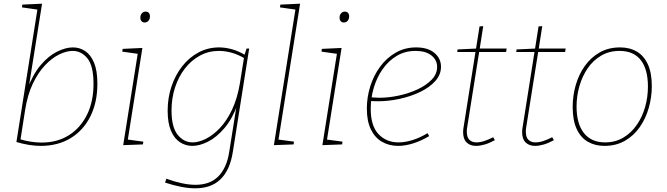

<svg xmlns="http://www.w3.org/2000/svg" viewBox="-20 -785 3615 1041"><path d="M69 -15 184 -741 190 -732 99 -745 101 -760 208 -765 133 -293 128 -301Q158 -382 200.5 -432Q243 -482 289.5 -505Q336 -528 375 -528Q412 -528 442 -508Q472 -488 490 -445Q508 -402 508 -331Q508 -230 470 -154Q432 -78 363 -36Q294 6 201 6Q140 6 69 -15ZM89 -15 82 -32Q114 -22 145.5 -17Q177 -12 205 -12Q290 -12 353 -51.5Q416 -91 451.5 -162.5Q487 -234 487 -330Q487 -428 454 -468.5Q421 -509 374 -509Q341 -509 301.5 -490Q262 -471 224.5 -431.5Q187 -392 158 -331.5Q129 -271 116 -187Z M648 2 728 -502 736 -492 643 -505 645 -520 752 -525 672 -22 667 -29 757 -17 755 -2ZM764 -663Q754 -663 747.5 -670Q741 -677 741 -689Q741 -703 749 -712.5Q757 -722 770 -722Q781 -722 787 -715Q793 -708 793 -696Q793 -682 785 -672.5Q777 -663 764 -663Z M1038 236Q1003 236 962 228Q921 220 875 205L882 184Q926 200 966 208.5Q1006 217 1040 217Q1077 217 1107.5 206.5Q1138 196 1161 174Q1184 152 1200 118Q1216 84 1223 37L1264 -221H1269Q1240 -141 1197 -90.5Q1154 -40 1108 -17Q1062 6 1023 6Q986 6 955.5 -14Q925 -34 907 -76Q889 -118 889 -185Q889 -255 910 -317Q931 -379 968.5 -426.5Q1006 -474 1057 -501Q1108 -528 1168 -528Q1200 -528 1236 -518.5Q1272 -509 1312 -485L1304 -483L1317 -522H1331L1243 35Q1235 88 1217.5 126Q1200 164 1174 188.5Q1148 213 1114 224.5Q1080 236 1038 236ZM1024 -13Q1057 -13 1095.5 -32Q1134 -51 1171.5 -90Q1209 -129 1238 -190Q1267 -251 1281 -335L1304 -479L1309 -467Q1272 -489 1236.5 -499Q1201 -509 1167 -509Q1111 -509 1064 -483.5Q1017 -458 982.5 -413.5Q948 -369 929 -310.5Q910 -252 910 -186Q910 -95 943.5 -54Q977 -13 1024 -13Z M1465 2 1583 -741 1589 -732 1498 -745 1500 -760 1607 -765 1489 -22 1484 -29 1574 -17 1572 -2Z M1728 2 1808 -502 1816 -492 1723 -505 1725 -520 1832 -525 1752 -22 1747 -29 1837 -17 1835 -2ZM1844 -663Q1834 -663 1827.5 -670Q1821 -677 1821 -689Q1821 -703 1829 -712.5Q1837 -722 1850 -722Q1861 -722 1867 -715Q1873 -708 1873 -696Q1873 -682 1865 -672.5Q1857 -663 1844 -663Z M2139 6Q2090 6 2051.5 -16Q2013 -38 1991 -83Q1969 -128 1969 -196Q1969 -258 1987.5 -317Q2006 -376 2041 -423.5Q2076 -471 2125.5 -499.5Q2175 -528 2236 -528Q2300 -528 2335.5 -498Q2371 -468 2371 -423Q2371 -380 2340 -345.5Q2309 -311 2258 -286.5Q2207 -262 2147 -249Q2087 -236 2029 -236Q2016 -236 2005.5 -236.5Q1995 -237 1984 -238L1988 -258Q1999 -257 2011.5 -256Q2024 -255 2037 -255Q2088 -255 2143 -267Q2198 -279 2245 -301Q2292 -323 2321 -353.5Q2350 -384 2350 -422Q2350 -460 2319 -484.5Q2288 -509 2233 -509Q2176 -509 2131 -482Q2086 -455 2054.5 -410Q2023 -365 2006.5 -309Q1990 -253 1990 -195Q1990 -102 2032.5 -57.5Q2075 -13 2141 -13Q2176 -13 2216.5 -25.5Q2257 -38 2298 -63L2307 -47Q2263 -21 2220 -7.5Q2177 6 2139 6Z M2663 -25Q2634 -9 2608 -1.5Q2582 6 2561 6Q2529 6 2510 -12.5Q2491 -31 2491 -68Q2491 -76 2491.5 -81.5Q2492 -87 2493 -92L2559 -510L2564 -503H2459L2461 -517L2568 -522L2560 -515L2580 -642L2600 -643L2580 -515L2574 -522H2727L2724 -503H2570L2579 -510L2513 -95Q2512 -91 2511.5 -84.5Q2511 -78 2511 -71Q2511 -40 2525.5 -26.5Q2540 -13 2563 -13Q2583 -13 2606 -20.5Q2629 -28 2654 -41Z M2983 -25Q2954 -9 2928 -1.5Q2902 6 2881 6Q2849 6 2830 -12.5Q2811 -31 2811 -68Q2811 -76 2811.5 -81.5Q2812 -87 2813 -92L2879 -510L2884 -503H2779L2781 -517L2888 -522L2880 -515L2900 -642L2920 -643L2900 -515L2894 -522H3047L3044 -503H2890L2899 -510L2833 -95Q2832 -91 2831.5 -84.5Q2831 -78 2831 -71Q2831 -40 2845.5 -26.5Q2860 -13 2883 -13Q2903 -13 2926 -20.5Q2949 -28 2974 -41Z M3342 -528Q3394 -528 3432.5 -505.5Q3471 -483 3492.5 -436.5Q3514 -390 3514 -318Q3514 -258 3497.5 -200Q3481 -142 3448.5 -95.5Q3416 -49 3368 -21.5Q3320 6 3257 6Q3207 6 3168 -16Q3129 -38 3107 -85Q3085 -132 3085 -205Q3085 -266 3101.5 -323.5Q3118 -381 3150.5 -427Q3183 -473 3231 -500.5Q3279 -528 3342 -528ZM3339 -509Q3283 -509 3239.5 -483.5Q3196 -458 3166.5 -415Q3137 -372 3121.5 -318Q3106 -264 3106 -208Q3106 -114 3146 -63.5Q3186 -13 3261 -13Q3316 -13 3359 -38.5Q3402 -64 3432 -107Q3462 -150 3477.5 -204Q3493 -258 3493 -315Q3493 -410 3454 -459.5Q3415 -509 3339 -509Z"/></svg>

Font: Bitter Thin
Style: Italic
Weight: 100
Italic angle: -9°
Designer: Sol Matas, and Bitter project Authors
Foundry: Sol Matas
Version: Version 2.002